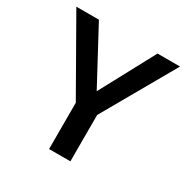

<svg xmlns="http://www.w3.org/2000/svg" viewBox="-160 -844 965 986"><g transform="rotate(30 322.5 -351.5)"><path d="M259.3 0V-274.4L15.1 -703.1H148.9L335 -356.4H310.5L496.6 -703.1H629.9L385.7 -274.9V0Z"/></g></svg>

Font: Schibsted Grotesk SemiBold
Style: Regular
Weight: 600
Designer: Bakken & Baeck AS, Henrik Kongsvoll
Foundry: Schibsted ASA
Version: Version 1.100;gftools[0.9.25]